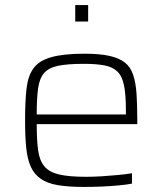

<svg xmlns="http://www.w3.org/2000/svg" viewBox="-20 -730 641 758"><path d="M312 8Q250 8 208.5 1Q167 -6 141 -24Q115 -42 101.5 -72Q88 -102 83.5 -147Q79 -192 79 -254Q79 -328 84.5 -378.5Q90 -429 111.5 -459.5Q133 -490 181.5 -504Q230 -518 314 -518Q373 -518 411.5 -509.5Q450 -501 472.5 -483.5Q495 -466 505.5 -435Q516 -404 519 -360Q522 -316 522 -256V-240H125Q125 -177 130.5 -136.5Q136 -96 155.5 -73Q175 -50 214 -41Q253 -32 320 -32Q348 -32 381 -34Q414 -36 445 -39Q476 -42 501 -46V-5Q480 -1 448.5 2Q417 5 381.5 6.5Q346 8 312 8ZM477 -258V-296Q477 -357 469.5 -393.5Q462 -430 443 -448Q424 -466 391.5 -472Q359 -478 311 -478Q248 -478 210.5 -470.5Q173 -463 154.5 -442Q136 -421 130.5 -382Q125 -343 125 -278H497ZM277 -645V-710H328V-645Z"/></svg>

Font: Saira SemiExpanded ExtraLight
Style: Regular
Weight: 250
Width: 6
Designer: Hector Gatti with collaboration of the Omnibus-Type team
Foundry: Omnibus-Type
Version: Version 1.101